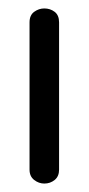

<svg xmlns="http://www.w3.org/2000/svg" viewBox="-20 -425 210 455"><path d="M85 10Q72 10 61 1.5Q50 -7 50 -23V-372Q50 -389 61 -397Q72 -405 85 -405Q99 -405 109.5 -397Q120 -389 120 -372V-23Q120 -7 109.5 1.5Q99 10 85 10Z"/></svg>

Font: Dongle
Style: Regular
Weight: 400
Designer: Yanghee Ryu
Foundry: Yanghee Ryu
Version: Version 2.000